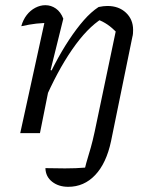

<svg xmlns="http://www.w3.org/2000/svg" viewBox="-20 -513 589 740"><path d="M243 207Q206 207 181 187.5Q156 168 155 135Q188 136 230.5 136Q273 136 308 133Q312 116 317.5 98Q323 80 330 55.5Q337 31 345 -6L434 -430L490 -370L408 31Q390 116 347 161.5Q304 207 243 207ZM58 0 159 -461 171 -424Q146 -425 120 -422Q94 -419 62 -412Q69 -437 83 -455Q97 -473 116 -483Q135 -493 155 -493Q177 -493 195.5 -480Q214 -467 224 -441L175 -243L182 -240L134 0ZM149 -119 138 -151Q163 -212 190.5 -264.5Q218 -317 246.5 -360Q275 -403 303 -435Q331 -467 360 -486Q370 -488 378 -489Q386 -490 394 -490Q438 -490 465.5 -464Q493 -438 493 -398Q493 -391 492.5 -384Q492 -377 490 -370L433 -385Q411 -407 394 -418.5Q377 -430 353 -440L374 -442Q316 -406 258 -322Q200 -238 149 -119Z"/></svg>

Font: Piazzolla Thin
Style: Italic
Weight: 400
Italic angle: -11.3°
Version: Version 2.005